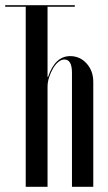

<svg xmlns="http://www.w3.org/2000/svg" viewBox="-22 -719 416 739"><path d="M266 -693H161V-423H163Q190 -503 248 -503Q286 -503 311.5 -474.5Q337 -446 337 -404V0H255V-439Q255 -490 226 -490Q214 -490 202.5 -480.5Q191 -471 182 -455.5Q173 -440 167 -421.5Q161 -403 161 -385V0H77V-693H-2V-699H266Z"/></svg>

Font: Moniqa SemBd Narrow Display
Style: Regular
Weight: 600
Width: 4
Designer: Rajesh Rajput
Foundry: Rajesh Rajput
Version: Version 1.000